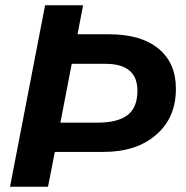

<svg xmlns="http://www.w3.org/2000/svg" viewBox="-20 -708 707 728"><path d="M162 0H18L151 -688H295L274 -578H394Q515 -578 581 -523.5Q647 -469 647 -372Q647 -261 572 -197Q498 -132 372 -132H188ZM209 -243H350Q426 -243 463.5 -271.5Q501 -300 501 -364Q501 -466 380 -466H252Z"/></svg>

Font: Libra Sans Modern
Style: Bold Italic
Weight: 700
Italic angle: -12°
Foundry: Stefan Peev, Context Ltd
Version: Version 1.000